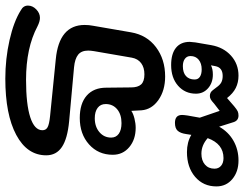

<svg xmlns="http://www.w3.org/2000/svg" viewBox="-144 -508 895 704"><g transform="rotate(-90 303.0 -156.5)"><path d="M250 -85 248 -122Q238 -115 220 -110.5Q202 -106 186 -106Q143 -106 115 -129.5Q87 -153 87 -190Q87 -243 125 -277Q163 -311 222 -311Q275 -311 304 -285.5Q333 -260 333 -214L334 -123Q334 -98 345 -86Q356 -74 382 -74Q407 -74 423 -86Q439 -98 443 -120L467 -259Q469 -272 469 -280Q469 -305 454 -317Q439 -329 408 -332L210 -350Q146 -356 115.5 -376.5Q85 -397 85 -434Q85 -504 160 -544Q235 -584 366 -584Q439 -584 507.5 -568.5Q576 -553 617 -527Q634 -518 634 -501Q634 -484 620 -470.5Q606 -457 589 -457Q576 -457 558 -466Q479 -508 362 -508Q272 -508 224.5 -492.5Q177 -477 177 -448Q177 -435 188 -429Q199 -423 228 -420L437 -399Q563 -387 563 -293Q563 -277 560 -262L536 -123Q526 -65 481.5 -31.5Q437 2 374 2Q323 2 288 -22.5Q253 -47 250 -85ZM273 -216Q273 -235 259 -245.5Q245 -256 221 -256Q190 -256 170 -239Q150 -222 150 -196Q150 -178 164 -168Q178 -158 203 -158Q235 -158 254 -174Q273 -190 273 -216ZM-29 190Q-29 142 6 112Q41 82 97 82Q133 82 160 98L163 79Q166 58 175 48Q184 38 204 38Q233 38 233 64Q233 70 231 84L223 129L248 202L274 182Q285 172 290.5 169Q296 166 303 166Q316 166 324 177L334 190Q343 203 352.5 208Q362 213 376 213Q407 213 412 186L415 170Q402 177 381 177Q351 177 331 159.5Q311 142 311 115Q311 75 340 49.5Q369 24 416 24Q457 24 479 41.5Q501 59 501 92Q501 97 499 113L489 171Q481 216 450.5 243.5Q420 271 377 271Q352 271 332 261Q312 251 295 229L265 255Q253 265 246.5 268Q240 271 231 271Q213 271 207 254L190 200Q171 234 138.5 252.5Q106 271 66 271Q25 271 -2 248.5Q-29 226 -29 190ZM449 95Q449 82 439 74.5Q429 67 412 67Q388 67 375.5 78.5Q363 90 363 110Q363 123 373 129.5Q383 136 400 136Q422 136 435.5 125Q449 114 449 95ZM148 158Q122 135 91 135Q66 135 51 148Q36 161 36 183Q36 198 46.5 207Q57 216 75 216Q127 216 148 158Z"/></g></svg>

Font: Kodchasan Medium
Style: Italic
Weight: 500
Italic angle: -10°
Version: Version 1.000; ttfautohint (v1.6)